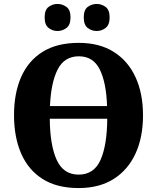

<svg xmlns="http://www.w3.org/2000/svg" viewBox="-20 -942 795 972"><path d="M378 10Q268 10 195.5 -36Q123 -82 87 -165Q51 -248 51 -359Q51 -470 87 -552Q123 -634 195.5 -679.5Q268 -725 379 -725Q483 -725 555.5 -679.5Q628 -634 666 -551.5Q704 -469 704 -358Q704 -247 666 -164.5Q628 -82 555.5 -36Q483 10 378 10ZM522 -405Q518 -524 485 -590.5Q452 -657 379 -657Q306 -657 272 -590.5Q238 -524 233 -405ZM378 -58Q456 -58 489 -132.5Q522 -207 523 -341H232Q233 -207 267 -132.5Q301 -58 378 -58ZM470 -785Q444 -785 424 -800.5Q404 -816 404 -854Q404 -892 424 -907Q444 -922 470 -922Q494 -922 514.5 -907Q535 -892 535 -854Q535 -816 514.5 -800.5Q494 -785 470 -785ZM271 -785Q246 -785 226 -800.5Q206 -816 206 -854Q206 -892 226 -907Q246 -922 271 -922Q296 -922 316.5 -907Q337 -892 337 -854Q337 -816 316.5 -800.5Q296 -785 271 -785Z"/></svg>

Font: Noto Serif SemiCondensed ExtraBold
Style: Regular
Weight: 800
Width: 4
Designer: Monotype Design Team
Foundry: Monotype Imaging Inc.
Version: Version 2.015